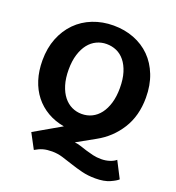

<svg xmlns="http://www.w3.org/2000/svg" viewBox="-152 -763 1015 1106"><g transform="rotate(20 355.5 -210.0)"><path d="M356 -642Q424 -642 482 -619.5Q540 -597 582 -555Q624 -513 648 -452Q672 -391 672 -314Q672 -203 621 -122Q570 -41 486 5L375 67Q394 69 413.5 75.5Q433 82 454 88.5Q475 95 498.5 100.5Q522 106 550 106Q577 106 601.5 98Q626 90 639 78L691 179Q679 191 644.5 206.5Q610 222 556 222Q511 222 473 212.5Q435 203 401 191.5Q367 180 335.5 170.5Q304 161 271 161Q239 161 216 167.5Q193 174 168 189L119 97L284 2Q227 -8 181.5 -34.5Q136 -61 104 -101.5Q72 -142 55 -195.5Q38 -249 38 -314Q38 -389 62 -449.5Q86 -510 128.5 -553Q171 -596 229.5 -619Q288 -642 356 -642ZM198 -315Q198 -262 210.5 -221.5Q223 -181 244.5 -154Q266 -127 294.5 -113.5Q323 -100 355 -100Q389 -100 417.5 -114Q446 -128 467 -155.5Q488 -183 500 -223Q512 -263 512 -315Q512 -370 499.5 -410Q487 -450 465.5 -476.5Q444 -503 415.5 -515.5Q387 -528 354 -528Q322 -528 293.5 -514.5Q265 -501 244 -474.5Q223 -448 210.5 -408Q198 -368 198 -315Z"/></g></svg>

Font: Ek Mukta ExtraBold
Style: Regular
Weight: 800
Designer: Girish Dalvi and Yashodeep Gholap
Foundry: Ek Type
Version: Version 2.538;PS 1.002;hotconv 16.6.51;makeotf.lib2.5.65220;